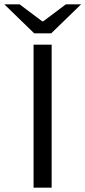

<svg xmlns="http://www.w3.org/2000/svg" viewBox="-64 -861 392 881"><path d="M90 0V-656H173V0ZM93 -708 -44 -841H26L130 -763H134L238 -841H308L171 -708Z"/></svg>

Font: Mada
Style: Regular
Weight: 400
Designer: Khaled Hosny
Version: Version 1.5